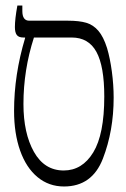

<svg xmlns="http://www.w3.org/2000/svg" viewBox="-20 -667 458 696"><path d="M392 -313Q392 -193 353 -92Q314 9 212 9Q157 9 116 -25Q75 -59 53 -121Q31 -183 31 -265Q31 -396 71 -529V-531H65Q48 -531 41 -540Q34 -549 34 -569Q34 -598 43 -647H61V-627Q61 -592 86 -592H226Q267 -592 292.5 -584.5Q318 -577 336.5 -555.5Q355 -534 368 -493Q379 -456 385.5 -407.5Q392 -359 392 -313ZM358 -317Q358 -427 329.5 -479Q301 -531 240 -531H103Q65 -413 65 -290Q65 -184 103 -116.5Q141 -49 211 -49Q278 -49 318 -114.5Q358 -180 358 -317Z"/></svg>

Font: Noto Serif Hebrew CondLight
Style: Regular
Weight: 300
Width: 3
Designer: Monotype Design Team
Foundry: Monotype Imaging Inc.
Version: Version 1.000